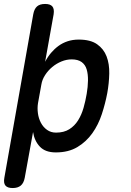

<svg xmlns="http://www.w3.org/2000/svg" viewBox="-43 -760 663 970"><path d="M125 -688Q130 -715 144 -727.5Q158 -740 185 -740Q211 -740 221.5 -727.5Q232 -715 228 -688L185 -448Q198 -473 215 -493Q232 -513 252.5 -528Q273 -543 298.5 -551.5Q324 -560 355 -560Q414 -560 447.5 -536.5Q481 -513 495.5 -475Q510 -437 509 -388.5Q508 -340 499 -290Q489 -237 471.5 -183.5Q454 -130 423.5 -87Q393 -44 348 -17Q303 10 239 10Q186 10 158.5 -19Q131 -48 124 -93L82 138Q77 165 62 177.5Q47 190 21 190Q-5 190 -15.5 177.5Q-26 165 -21 138ZM319 -460Q293 -460 267.5 -449.5Q242 -439 221 -421.5Q200 -404 185 -381Q170 -358 166 -333L149 -239Q145 -214 148.5 -188Q152 -162 163.5 -140Q175 -118 194.5 -104Q214 -90 240 -90Q280 -90 307 -107Q334 -124 351.5 -152Q369 -180 379 -215Q389 -250 395 -286Q401 -321 401.5 -353Q402 -385 395 -409Q388 -433 369.5 -446.5Q351 -460 319 -460Z"/></svg>

Font: Maple Mono Medium
Style: Italic
Weight: 500
Italic angle: -10°
Monospace: yes
Designer: subframe7536
Version: Version 7.000